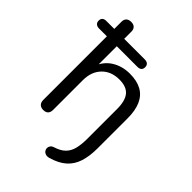

<svg xmlns="http://www.w3.org/2000/svg" viewBox="-274 -820 1108 1108"><g transform="rotate(45 280.5 -266.0)"><path d="M343.2 177.2Q328.6 181.6 317.2 178.4Q305.7 175.2 299.2 167Q292.6 158.7 292.2 148.4Q291.8 138.2 297.7 128.9Q303.6 119.7 316.8 115.3Q358.9 102.3 380.9 79.9Q403 57.4 411.1 23.9Q419.3 -9.7 419.3 -56.2V-298.4Q419.3 -366 393 -397.3Q366.7 -428.6 308.5 -428.6Q242.3 -428.6 202.1 -387.2Q161.9 -345.8 161.9 -276.6V-34.8Q161.9 6.9 121.7 6.9Q102.3 6.9 91.6 -4Q81 -14.9 81 -34.8V-553.5H17Q1.3 -553.5 -7.7 -561.6Q-16.8 -569.7 -16.8 -583.8Q-16.8 -614 17 -614H98.9L81 -586.7V-673Q81 -691.5 91.6 -701.7Q102.3 -711.9 121.7 -711.9Q141.1 -711.9 151.5 -701.7Q161.9 -691.5 161.9 -673V-586.7L144 -614H329.8Q346.4 -614 355 -605.9Q363.5 -597.9 363.5 -583.8Q363.5 -553.5 329.8 -553.5H161.9V-377.7H149Q170.4 -436 218.2 -465.7Q266.1 -495.3 327.7 -495.3Q385.7 -495.3 424 -474.1Q462.3 -452.9 481.3 -410.2Q500.3 -367.6 500.3 -303.3V-58.8Q500.3 5.3 485.3 52.1Q470.4 98.9 436.1 129.6Q401.8 160.4 343.2 177.2Z"/></g></svg>

Font: Nunito ExtraLight
Style: Regular
Weight: 200
Designer: Vernon Adams
Foundry: Vernon Adams
Version: Version 3.602